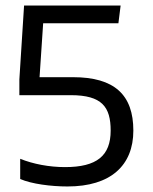

<svg xmlns="http://www.w3.org/2000/svg" viewBox="-20 -664 552 694"><path d="M462 -192C462 -321 394 -385 244 -385H123L136 -580H408L416 -644H67L50 -377V-320H236C349 -320 380 -277 380 -192C380 -101 330 -60 215 -60C158 -60 100 -71 53 -90V-17C94 1 165 10 224 10C380 10 462 -66 462 -192Z"/></svg>

Font: Kanit Light
Style: Regular
Weight: 300
Designer: Katatrad Team
Foundry: CadsonDemak
Version: Version 1.000;PS 001.000;hotconv 1.0.88;makeotf.lib2.5.64775